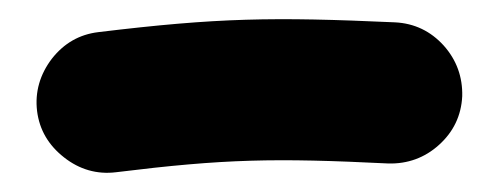

<svg xmlns="http://www.w3.org/2000/svg" viewBox="-20 -108 525 202"><path d="M19 8.8C21.5 28.8 31.2 44.9 47.4 57.6C63.5 70.3 82 75.7 102.1 73.2C216.3 59.1 269 58.1 388.7 64C408.7 64.5 426.8 58.1 441.9 44.4C457 30.8 465.3 13.7 466.3 -6.8C466.8 -26.9 460.4 -44.9 446.8 -60.1C433.1 -75.2 416 -83.5 395.5 -84.5C267.1 -90.3 209 -89.4 83.5 -74.2C63.5 -71.8 47.4 -62.5 34.7 -46.4C22 -29.8 16.6 -11.2 19 8.8Z"/></svg>

Font: Mikhak ExtraBold
Style: Regular
Weight: 800
Designer: Amin Abedi
Version: Version 3.2